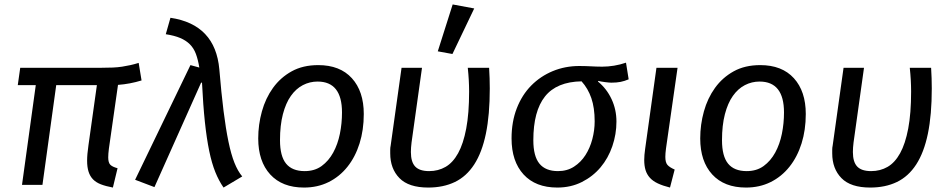

<svg xmlns="http://www.w3.org/2000/svg" viewBox="-20 -832 4265 864"><path d="M79 0 141 -449H60L71 -527H436Q465 -527 487.5 -528Q510 -529 529.5 -532Q549 -535 567 -539Q585 -543 604 -549L617 -470Q591 -462 564.5 -457Q538 -452 511 -450L470 -163Q467 -139 467 -124Q467 -100 476.5 -90.5Q486 -81 509 -75L488 12Q456 6 434 -2.5Q412 -11 398.5 -25Q385 -39 378.5 -59.5Q372 -80 372 -109Q372 -137 378 -178L416 -449H233L171 0Z M837 -539 877 -528Q871 -564 861.5 -589.5Q852 -615 834.5 -632.5Q817 -650 791 -661Q765 -672 726 -678L747 -752Q949 -722 967 -520Q976 -412 986 -332.5Q996 -253 1008 -195Q1020 -137 1035 -99.5Q1050 -62 1070 -38L986 12Q965 -18 949 -57.5Q933 -97 921.5 -152.5Q910 -208 902 -283Q894 -358 889 -460H885L675 10L588 -23Z M1351 -62Q1396 -62 1427.5 -85Q1459 -108 1479.5 -145.5Q1500 -183 1509.5 -230Q1519 -277 1519 -326Q1519 -465 1409 -465Q1374 -465 1343 -449Q1312 -433 1289 -400.5Q1266 -368 1253 -318Q1240 -268 1240 -201Q1240 -129 1267.5 -95.5Q1295 -62 1351 -62ZM1142 -209Q1142 -271 1158.5 -330.5Q1175 -390 1208.5 -436.5Q1242 -483 1292.5 -511Q1343 -539 1412 -539Q1510 -539 1563.5 -480Q1617 -421 1617 -319Q1617 -247 1598 -186.5Q1579 -126 1543.5 -81.5Q1508 -37 1458.5 -12.5Q1409 12 1348 12Q1250 12 1196 -47Q1142 -106 1142 -209Z M1787 -527H1879L1832 -191Q1829 -167 1829 -148Q1829 -103 1848.5 -82.5Q1868 -62 1911 -62Q1952 -62 1985 -81Q2018 -100 2041.5 -142.5Q2065 -185 2078 -253.5Q2091 -322 2091 -420Q2091 -471 2085 -527H2181Q2184 -480 2184 -434Q2184 -315 2166.5 -230.5Q2149 -146 2114 -92Q2079 -38 2027 -13Q1975 12 1907 12Q1819 12 1777.5 -30.5Q1736 -73 1736 -142V-159Q1736 -168 1738 -177ZM1950 -601 2017 -812 2114 -794 2016 -589Z M2671 -465Q2710 -433 2732 -386Q2754 -339 2754 -285Q2754 -228 2735.5 -174Q2717 -120 2682.5 -79Q2648 -38 2598.5 -13Q2549 12 2488 12Q2390 12 2336 -47Q2282 -106 2282 -209Q2282 -284 2305.5 -344.5Q2329 -405 2370.5 -447Q2412 -489 2467.5 -512Q2523 -535 2587 -535Q2604 -535 2616.5 -534.5Q2629 -534 2640 -533.5Q2651 -533 2662.5 -532.5Q2674 -532 2690 -532Q2716 -532 2743.5 -536.5Q2771 -541 2797 -550L2809 -475Q2790 -467 2772.5 -463.5Q2755 -460 2731 -460Q2722 -460 2702.5 -462.5Q2683 -465 2672 -468ZM2656 -286Q2656 -347 2641 -390.5Q2626 -434 2597 -466Q2485 -464 2432.5 -398Q2380 -332 2380 -201Q2380 -129 2407.5 -95.5Q2435 -62 2491 -62Q2532 -62 2563 -82Q2594 -102 2614.5 -134Q2635 -166 2645.5 -206Q2656 -246 2656 -286Z M2934 -527H3029L2977 -164Q2974 -141 2974 -126Q2974 -101 2983.5 -90Q2993 -79 3016 -69L2995 12Q2963 4 2940.5 -6.5Q2918 -17 2904.5 -32Q2891 -47 2885 -66.5Q2879 -86 2879 -112Q2879 -123 2880 -135Q2881 -147 2883 -161Z M3340 -62Q3385 -62 3416.5 -85Q3448 -108 3468.5 -145.5Q3489 -183 3498.5 -230Q3508 -277 3508 -326Q3508 -465 3398 -465Q3363 -465 3332 -449Q3301 -433 3278 -400.5Q3255 -368 3242 -318Q3229 -268 3229 -201Q3229 -129 3256.5 -95.5Q3284 -62 3340 -62ZM3131 -209Q3131 -271 3147.5 -330.5Q3164 -390 3197.5 -436.5Q3231 -483 3281.5 -511Q3332 -539 3401 -539Q3499 -539 3552.5 -480Q3606 -421 3606 -319Q3606 -247 3587 -186.5Q3568 -126 3532.5 -81.5Q3497 -37 3447.5 -12.5Q3398 12 3337 12Q3239 12 3185 -47Q3131 -106 3131 -209Z M3776 -527H3868L3821 -191Q3818 -167 3818 -148Q3818 -103 3837.5 -82.5Q3857 -62 3900 -62Q3941 -62 3974 -81Q4007 -100 4030.5 -142.5Q4054 -185 4067 -253.5Q4080 -322 4080 -420Q4080 -471 4074 -527H4170Q4173 -480 4173 -434Q4173 -315 4155.5 -230.5Q4138 -146 4103 -92Q4068 -38 4016 -13Q3964 12 3896 12Q3808 12 3766.5 -30.5Q3725 -73 3725 -142V-159Q3725 -168 3727 -177Z"/></svg>

Font: Yekcdsyqcyvpieeyorgstswgcgt
Style: Regular
Weight: 400
Italic angle: -8°
Designer: Carrois Corporate & Edenspiekermann
Foundry: Carrois Corporate GbR & Edenspiekermann AG
Version: Version 2.001